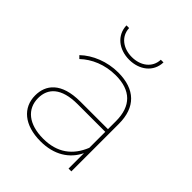

<svg xmlns="http://www.w3.org/2000/svg" viewBox="-200 -841 968 968"><g transform="rotate(45 284.5 -357.0)"><path d="M445 -148C411 -64 348 -16 248 -16C145 -16 85 -65 85 -143C85 -212 131 -262 248 -262H445ZM248 3C345 3 412 -41 445 -110V0H465V-339C465 -457 400 -520 280 -520C202 -520 128 -490 79 -443L93 -429C138 -472 204 -501 281 -501C388 -501 445 -446 445 -338V-281H249C111 -281 65 -216 65 -142C65 -55 132 3 248 3ZM273 -604C345 -604 403 -647 405 -717H386C384 -659 335 -623 273 -623C211 -623 162 -659 160 -717H141C143 -647 201 -604 273 -604Z"/></g></svg>

Font: Montserrat-Alt1 Thin
Style: Regular
Weight: 100
Designer: Differentunic
Foundry: Differentunic
Version: Version 7.222